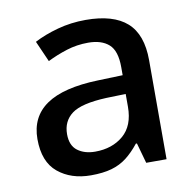

<svg xmlns="http://www.w3.org/2000/svg" viewBox="-67 -618 709 697"><g transform="rotate(-10 287.0 -269.5)"><path d="M292 -549Q394 -549 444 -504.5Q494 -460 494 -365V0H419L398 -75H394Q371 -46 346.5 -27Q322 -8 290.5 1Q259 10 214 10Q141 10 93 -29.5Q45 -69 45 -153Q45 -235 107.5 -278Q170 -321 298 -325L390 -328V-358Q390 -418 363 -442Q336 -466 287 -466Q245 -466 207 -454Q169 -442 135 -425L101 -502Q139 -522 188.5 -535.5Q238 -549 292 -549ZM317 -257Q225 -253 189.5 -226.5Q154 -200 154 -152Q154 -110 179.5 -91Q205 -72 244 -72Q307 -72 348 -107Q389 -142 389 -212V-259Z"/></g></svg>

Font: Noto Sans Cham Medium
Style: Regular
Weight: 500
Version: Version 2.002